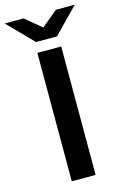

<svg xmlns="http://www.w3.org/2000/svg" viewBox="-166 -953 649 1011"><g transform="rotate(-15 159.0 -447.0)"><path d="M94 0V-700H224V0ZM102 -757 -32 -894H71L159 -821L247 -894H350L216 -757Z"/></g></svg>

Font: Montserrat SemiBold
Style: Regular
Weight: 600
Designer: Julieta Ulanovsky
Foundry: Julieta Ulanovsky
Version: Version 9.000; ttfautohint (v1.8.4.7-5d5b)